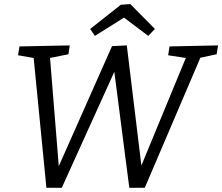

<svg xmlns="http://www.w3.org/2000/svg" viewBox="-20 -921 1091 943"><path d="M812.6 -693 1051 -698 1044 -654.5 948.7 -634.2 972.1 -656.3 691.1 1.3H615.1L537.9 -596.3L554 -596L283.5 1.3H207.9L143.9 -650.9L151.9 -635.2L68.6 -649.5L75.7 -693L322.4 -698L316.1 -654.5L210.9 -633.5L224.6 -650.9L271.1 -75L255.7 -75.6L530.2 -694.4L602.8 -698L678.1 -77.6L661.7 -77.3L898.4 -650.2L906.5 -634.2L805.9 -649.5ZM446 -744.7 422.9 -778.8 573.3 -897.5 619.8 -901.2 740.8 -778.8 708.1 -744.7 565.6 -852.1 616.1 -851.4Z"/></svg>

Font: Bitter Thin
Style: Italic
Weight: 100
Italic angle: -9°
Designer: Sol Matas, and Bitter project Authors
Foundry: Sol Matas
Version: Version 2.002